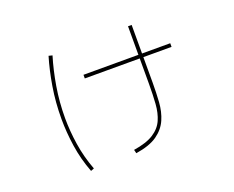

<svg xmlns="http://www.w3.org/2000/svg" viewBox="-104 -776 1209 992"><g transform="rotate(-20 500.0 -280.5)"><path d="M260 31 242 38Q213 -38 201.5 -116Q190 -194 190 -266Q190 -358 204 -442Q218 -526 239 -596L259 -591Q237 -519 223 -435.5Q209 -352 209 -264Q209 -194 220.5 -118.5Q232 -43 260 31ZM852 -442V-422H375V-442ZM493 32 488 12Q559 1 598 -24Q637 -49 653.5 -86.5Q670 -124 673.5 -173Q677 -222 677 -282V-599H697V-282Q697 -227 693.5 -175.5Q690 -124 671.5 -81.5Q653 -39 611.5 -9.5Q570 20 493 32Z"/></g></svg>

Font: Murecho Thin Thin
Style: Regular
Weight: 250
Version: Version 1.010